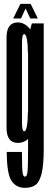

<svg xmlns="http://www.w3.org/2000/svg" viewBox="-20 -718 252 968"><path d="M106 229Q139 229 159 214.5Q179 200 189.8 157Q200.5 114 200.5 31V-600H140.5L121.5 -530V31Q121.5 134 118 153.2Q114.5 172.5 106.5 172.5Q99.5 172.5 96 162.5Q92.5 152.5 91.8 125.2Q91 98 90.5 48H14Q14.5 158.5 38 193.8Q61.5 229 106 229ZM70 2.5Q104 2.5 131.8 -26.5Q159.5 -55.5 159.5 -115L120.5 -151Q120.5 -111 115.8 -83.5Q111 -56 102 -56Q91 -56 91 -98.8Q91 -141.5 91 -301Q91 -460 91 -503Q91 -546 102 -546Q111 -546 115.8 -519Q120.5 -492 120.5 -453L158 -482.5Q158 -538.5 131 -571.8Q104 -605 70 -605Q13 -605 13 -528.8Q13 -452.5 13 -301Q13 -150 13 -73.8Q13 2.5 70 2.5ZM46.5 -625H86L109 -675.5L132.5 -625H170.5L134.5 -698.5H83Z"/></svg>

Font: Anybody UltraCondensed
Style: Regular
Weight: 400
Width: 1
Version: Version 1.113;gftools[0.9.25]